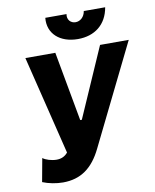

<svg xmlns="http://www.w3.org/2000/svg" viewBox="-97 -974 859 1061"><g transform="rotate(-10 332.0 -443.5)"><path d="M170 13C270 13 338 -36 388 -139L664 -700H503L332 -310H323L252 -700H84L220 -146C203 -125 181 -117 157 -117C129 -117 96 -127 80 -140L56 -9C90 5 133 13 170 13ZM389 -753C483 -753 551 -805 567 -900H447C442 -868 419 -847 392 -847C365 -847 344 -869 350 -900H231C222 -812 288 -753 389 -753Z"/></g></svg>

Font: Fixel Text 20240404
Style: Bold Italic
Weight: 700
Width: 4
Italic angle: -10°
Designer: AlfaBravo + MacPaw
Foundry: Kyrylo Tkachov, Marchela Mozhyna, Serhii Makarenko, Maria Weinstein, Zakhar Kryvoshyya
Version: Version 1.211;Glyphs 3.2 (3225)